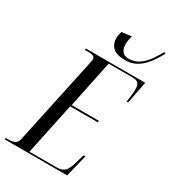

<svg xmlns="http://www.w3.org/2000/svg" viewBox="-249 -1041 1022 1150"><g transform="rotate(30 261.5 -465.5)"><path d="M361 -771Q300 -771 274.5 -795.5Q249 -820 249 -860Q249 -869 251 -880Q253 -891 257 -906L325 -915Q320 -899 317.5 -884.5Q315 -870 315 -858Q315 -827 329 -808Q343 -789 373 -789Q416 -789 447.5 -812Q479 -835 501.5 -868Q524 -901 540 -931L551 -925Q539 -904 522.5 -877.5Q506 -851 483 -826.5Q460 -802 430 -786.5Q400 -771 361 -771ZM-28 0 -25 -10H-5Q22 -10 38 -19Q54 -28 59 -53L187 -652Q189 -660 190 -667.5Q191 -675 191 -680Q191 -704 148 -704H121L123 -714H533L503 -561H493Q496 -584 499 -609Q502 -634 502 -650Q502 -679 490.5 -691.5Q479 -704 453 -704H286L218 -378H407L404 -367H214L139 -10H327Q365 -10 383 -29Q401 -48 414 -97L430 -153H443L405 0Z"/></g></svg>

Font: Noto Serif Display ExtraCondensed
Style: Italic
Weight: 400
Width: 2
Italic angle: -12°
Designer: Monotype Design Team
Foundry: Monotype Imaging Inc.
Version: Version 2.009